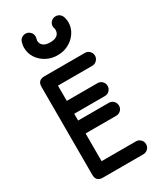

<svg xmlns="http://www.w3.org/2000/svg" viewBox="-227 -1000 912 1081"><g transform="rotate(-30 229.5 -460.0)"><path d="M368.8 -84Q386.2 -84 398.5 -71.8Q410.8 -59.5 410.8 -42Q410.8 -24.5 398.5 -12.2Q386.2 0 368.8 0H105.5Q62 0 62 -43.5V-615.5Q62 -659 105.5 -659H368.8Q386.2 -659 398.5 -646.8Q410.8 -634.5 410.8 -617.2Q410.8 -600.5 398.5 -587.9Q386.2 -575.2 368.8 -575.2H145.8V-84ZM345.5 -348.2Q362.8 -348.2 375 -336Q387.2 -323.8 387.2 -306.2Q387.2 -288.8 375 -276.5Q362.8 -264.2 345.5 -264.2H104Q86.5 -264.2 74.2 -276.5Q62 -288.8 62 -306.2Q62 -323.8 74.2 -336Q86.5 -348.2 104 -348.2ZM345.5 -476Q362.8 -476 375 -463.9Q387.2 -451.8 387.2 -434.2Q387.2 -416.8 375 -404.5Q362.8 -392.2 345.5 -392.2H104Q86.5 -392.2 74.2 -404.5Q62 -416.8 62 -434.2Q62 -451.8 74.2 -463.9Q86.5 -476 104 -476ZM290.5 -862Q289 -866 287.9 -870.1Q286.8 -874.2 286.8 -878.2Q286.8 -895.5 299 -907.9Q311.2 -920.2 328.8 -920.2Q342.2 -920.2 352.6 -913Q363 -905.8 367.8 -894.5Q371 -886.2 373.1 -875.2Q375.2 -864.2 375.2 -855Q375.2 -820 355.9 -789.9Q336.5 -759.8 303.9 -741.9Q271.2 -724 231 -724Q190.8 -724 158.1 -741.8Q125.5 -759.5 106.1 -789.2Q86.8 -819 86.8 -855Q86.8 -864.2 88.5 -873.4Q90.2 -882.5 92.2 -889.2Q96 -903.5 107.5 -911.9Q119 -920.2 133.2 -920.2Q150 -920.2 162.6 -907.9Q175.2 -895.5 175.2 -878Q175.2 -875 174.5 -872.2Q173.8 -869.5 173.8 -867.2Q171.8 -862 171.1 -857Q170.5 -852 170.5 -855Q170.5 -832.5 185.6 -820.1Q200.8 -807.8 231 -807.8Q261.2 -807.8 276.2 -820.2Q291.2 -832.8 291.2 -855Q291.2 -857.2 291 -858.9Q290.8 -860.5 290.5 -862Z"/></g></svg>

Font: Libertine-Super Thin
Style: Regular
Weight: 100
Designer: Bastien Sozeau
Foundry: NBR — Bastien Sozeau
Version: Version 2.003;gftools[0.9.33]